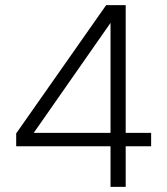

<svg xmlns="http://www.w3.org/2000/svg" viewBox="-20 -727 650 747"><path d="M431 -668 91 -181 78 -210H568V-158H43V-208L393 -707H469V0H410V-675Z"/></svg>

Font: 42dot Sans Light
Style: Regular
Weight: 300
Designer: 42dot
Version: Version 1.000